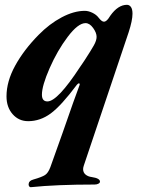

<svg xmlns="http://www.w3.org/2000/svg" viewBox="-20 -489 598 797"><path d="M107 288Q103 288 100.5 283.5Q98 279 99 274Q100 261 119 256Q154 246 167 237.5Q180 229 189 205Q197 184 240 62Q292 -88 310 -135L311 -139Q311 -143 308 -143Q304 -143 299 -137Q234 -50 190.5 -18Q147 14 97 14Q58 14 32.5 -15Q7 -44 7 -89Q7 -151 43 -216.5Q79 -282 140 -344Q185 -390 236 -417Q287 -444 332 -444Q347 -444 363.5 -436Q380 -428 389 -416Q403 -398 412 -399Q420 -399 430 -412L438 -424Q470 -469 507 -469Q517 -469 523.5 -460Q530 -451 530 -432Q530 -404 514 -355L328 198Q325 207 325 213Q325 227 335 235.5Q345 244 361 246Q395 251 395 265Q395 270 388.5 273.5Q382 277 373 277Q214 277 108 288ZM313 -212Q319 -221 324 -228Q329 -235 332 -240Q358 -280 369.5 -300.5Q381 -321 381 -336Q381 -353 366.5 -373Q352 -393 335 -393Q304 -393 261 -336Q218 -279 186 -206Q154 -133 154 -96Q154 -68 177 -68Q219 -68 313 -212Z"/></svg>

Font: EB Garamond ExtraBold
Style: Italic
Weight: 800
Italic angle: -17.2°
Designer: Georg Duffner and Octavio Pardo
Foundry: Georg Duffner
Version: Version 1.000